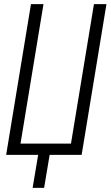

<svg xmlns="http://www.w3.org/2000/svg" viewBox="-20 -755 540 936"><path d="M139 161 166 0H10L131 -735H192L80 -55H326L438 -735H499L378 0H222L195 161Z"/></svg>

Font: Iosevka Light Oblique
Style: Regular
Weight: 300
Italic angle: -9°
Monospace: yes
Designer: Belleve Invis
Foundry: Belleve Invis
Version: Version 32.5.0; ttfautohint (v1.8.4)